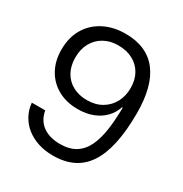

<svg xmlns="http://www.w3.org/2000/svg" viewBox="-171 -860 952 999"><g transform="rotate(30 304.5 -360.5)"><path d="M298.3 -730.3Q362.1 -730.3 410.4 -709.1Q458.7 -687.9 490.8 -646.1Q522.9 -604.4 538.7 -543.2Q554.6 -482 554.6 -402.7Q554.6 -295.4 537.6 -217.5Q520.7 -139.6 487.4 -89.8Q454.1 -40 403.6 -15.9Q353 8.3 285.4 8.3Q236.9 8.3 196.4 -4.9Q155.9 -18.1 125.4 -42.2Q94.9 -66.3 76.1 -100.1Q57.3 -134 53.4 -175.6H134Q139.1 -146.4 152.3 -125.3Q165.4 -104.1 185.5 -90.1Q205.6 -76.1 231.1 -69.2Q256.7 -62.3 286 -62.3Q343.7 -62.3 380.4 -85.6Q417 -109 437.5 -151.9Q458 -194.7 466.7 -254.9Q475.4 -315 476.1 -389.3H471.7Q460.1 -352.7 433.1 -324.6Q406.1 -296.6 366.4 -281.1Q326.6 -265.6 275.7 -265.6Q208.4 -265.6 157.1 -293.9Q105.7 -322.3 77.2 -373.3Q48.7 -424.3 48.7 -492Q48.7 -565.1 80.3 -618.6Q111.9 -672 168.5 -701.1Q225.1 -730.3 298.3 -730.3ZM295.1 -658.9Q247 -658.9 210.1 -638.2Q173.1 -617.6 152.5 -580.2Q131.9 -542.9 131.9 -492.6Q131.9 -443 152.1 -406.4Q172.4 -369.7 209.4 -349.9Q246.3 -330.1 293.7 -330.1Q345.7 -330.1 383.2 -352.4Q420.7 -374.7 440.8 -412.8Q460.9 -450.9 460.9 -497.6Q460.9 -547.9 440.1 -583.8Q419.3 -619.7 382.1 -639.3Q345 -658.9 295.1 -658.9Z"/></g></svg>

Font: Mona Sans ExtraLight
Style: Regular
Weight: 200
Designer: Deni Anggara
Foundry: GitHub
Version: Version 2.000